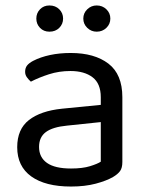

<svg xmlns="http://www.w3.org/2000/svg" viewBox="-20 -669 539 703"><path d="M240 -52Q282 -52 309.5 -60.5Q337 -69 349 -77V-222L225 -209Q173 -204 148 -185.5Q123 -167 123 -131Q123 -93 152 -72.5Q181 -52 240 -52ZM239 -475Q326 -475 377 -436Q428 -397 428 -313V-76Q428 -54 419.5 -42.5Q411 -31 394 -21Q370 -7 330.5 3.5Q291 14 240 14Q146 14 94.5 -23Q43 -60 43 -130Q43 -196 86 -229.5Q129 -263 207 -271L349 -285V-313Q349 -363 319 -386Q289 -409 238 -409Q196 -409 159 -397Q122 -385 93 -370Q85 -377 78.5 -386Q72 -395 72 -406Q72 -420 79 -429Q86 -438 101 -446Q128 -460 163 -467.5Q198 -475 239 -475ZM211 -601Q211 -581 197 -567Q183 -553 161 -553Q140 -553 126.5 -567Q113 -581 113 -601Q113 -621 126.5 -635Q140 -649 161 -649Q183 -649 197 -635Q211 -621 211 -601ZM384 -601Q384 -581 369.5 -567Q355 -553 334 -553Q314 -553 299.5 -567Q285 -581 285 -601Q285 -621 299.5 -635Q314 -649 334 -649Q355 -649 369.5 -635Q384 -621 384 -601Z"/></svg>

Font: Baloo Chettan 2
Style: Regular
Weight: 400
Designer: Maithili Shingre, Unnati Kotecha and Ek Type
Foundry: Ek Type
Version: Version 1.640;hotconv 1.0.111;makeotfexe 2.5.65597; ttfautoh